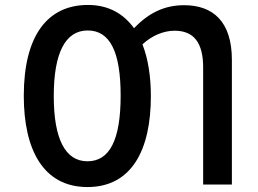

<svg xmlns="http://www.w3.org/2000/svg" viewBox="-20 -745 1040 775"><path d="M333 10C511 10 589 -139 589 -357C589 -431 579 -505 555 -566C592 -600 638 -621 685 -621C762 -621 800 -573 800 -473V0H916V-503C916 -658 840 -724 723 -724C644 -724 580 -693 521 -631C480 -688 420 -725 335 -725C173 -725 76 -603 76 -358C76 -142 154 10 333 10ZM333 -94C244 -94 197 -183 197 -357C197 -532 244 -622 334 -622C424 -622 467 -536 467 -359C467 -179 422 -94 333 -94Z"/></svg>

Font: Noto Sans Mono ExtraCondensed SemiBold
Style: Regular
Weight: 600
Width: 2
Designer: Monotype Design Team
Foundry: Monotype Imaging Inc.
Version: Version 2.014